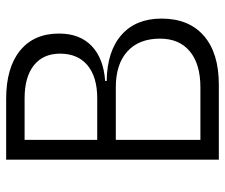

<svg xmlns="http://www.w3.org/2000/svg" viewBox="-74 -660 733 626"><g transform="rotate(-90 293.0 -346.5)"><path d="M85.9 0V-693.4H284.2Q385.7 -693.4 441.4 -648.2Q497.1 -603 497.1 -521Q497.1 -453.6 456.8 -414.8Q416.5 -376 342.3 -370.6V-365.7Q439.5 -364.3 492.7 -317.4Q545.9 -270.5 545.9 -187Q545.9 -97.7 489.7 -48.8Q433.6 0 330.6 0ZM150.4 -60.1H321.8Q397.5 -60.1 439 -94.5Q480.5 -128.9 480.5 -191.9Q480.5 -260.3 439 -298.1Q397.5 -335.9 321.8 -335.9H150.4ZM150.4 -396.5H286.1Q355.5 -396.5 393.6 -428.2Q431.6 -460 431.6 -517.6Q431.6 -572.8 393.6 -603Q355.5 -633.3 285.6 -633.3H150.4Z"/></g></svg>

Font: CaskaydiaMono NF Light
Style: Regular
Weight: 300
Designer: Aaron Bell
Foundry: Saja Typeworks
Version: Version 2111.001; ttfautohint (v1.8.4);Nerd Fonts 3.1.1